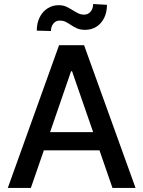

<svg xmlns="http://www.w3.org/2000/svg" viewBox="-20 -931 709 951"><path d="M18.6 0 272.5 -707H396.5L651.4 0H537.1L472.7 -186.5H197.3L132.8 0ZM441.4 -276.4 336.9 -578.1H332L228 -276.4ZM270.5 -905.3Q291 -905.3 306.4 -898.7Q321.8 -892.1 340.8 -879.9Q358.9 -868.7 370.6 -863.5Q382.3 -858.4 396.5 -858.4Q416 -858.4 428.7 -873.3Q441.4 -888.2 441.4 -911.1L509.8 -907.2Q509.8 -869.6 495.6 -841.6Q481.4 -813.5 457 -798.3Q432.6 -783.2 402.3 -783.2Q378.9 -783.2 363 -789.8Q347.2 -796.4 329.1 -808.6Q314 -818.8 302.5 -824Q291 -829.1 275.4 -829.1Q256.3 -829.1 244.4 -814.2Q232.4 -799.3 232.4 -777.3L162.1 -779.3Q162.1 -816.4 176.5 -845.2Q190.9 -874 215.6 -889.6Q240.2 -905.3 270.5 -905.3Z"/></svg>

Font: Pretendard GOV Medium
Style: Regular
Weight: 500
Designer: Base glyphs from Inter by Rasmus Andersson; Hangeul glyphs from Noto Sans CJK(Source Han Sans) by Jang Soo-young and Kan
Foundry: Kil Hyung-jin
Version: Version 1.309